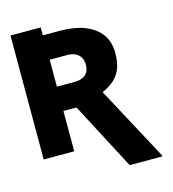

<svg xmlns="http://www.w3.org/2000/svg" viewBox="-134 -886 1045 1163"><g transform="rotate(-15 389.0 -304.5)"><path d="M40 -677.7V-777.3H229.5V-677.7ZM40 -727.5H340.8Q426.8 -727.5 491 -702.6Q555.2 -677.7 590.6 -629.9Q626 -582 626 -511.7Q626 -445.8 606.4 -404.1Q586.9 -362.3 552 -336.9Q517.1 -311.5 471.7 -293L406.2 -252.9H157.2L156.2 -405.3H340.8Q371.6 -405.3 392.6 -414.8Q413.6 -424.3 424.6 -442.9Q435.5 -461.4 435.5 -488.3Q435.5 -515.6 424.3 -534.7Q413.1 -553.7 391.8 -564Q370.6 -574.2 340.8 -574.2H231.4V0H40ZM534.2 168 282.2 -312.5H484.4L738.3 160.2V168Z"/></g></svg>

Font: Inter 28pt Black
Style: Regular
Weight: 900
Designer: Rasmus Andersson
Foundry: rsms
Version: Version 4.001;git-66647c0bb